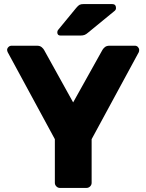

<svg xmlns="http://www.w3.org/2000/svg" viewBox="-20 -925 721 945"><path d="M275 0Q265 0 257.5 -7.5Q250 -15 250 -25V-240L18 -668Q17 -671 16 -673.5Q15 -676 15 -679Q15 -687 21.5 -693.5Q28 -700 37 -700H162Q177 -700 185.5 -692.5Q194 -685 197 -679L340 -421L484 -679Q487 -685 495.5 -692.5Q504 -700 519 -700H644Q653 -700 659 -693.5Q665 -687 665 -679Q665 -676 664.5 -673.5Q664 -671 663 -668L431 -240V-25Q431 -15 423.5 -7.5Q416 0 405 0ZM278 -750Q262 -750 262 -766Q262 -774 267 -779L355 -886Q365 -898 372 -901.5Q379 -905 392 -905H532Q551 -905 551 -885Q551 -878 546 -873L413 -764Q405 -757 397 -753.5Q389 -750 375 -750Z"/></svg>

Font: Rubik
Style: Bold
Weight: 700
Designer: Hubert and Fischer
Foundry: Hubert and Fischer
Version: Version 2.300;gftools[0.9.30]